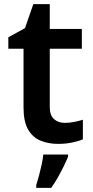

<svg xmlns="http://www.w3.org/2000/svg" viewBox="-20 -681 446 922"><path d="M291 -91Q314 -91 336.5 -95.5Q359 -100 378 -106V-12Q358 -3 326 3.5Q294 10 259 10Q213 10 175 -5.5Q137 -21 115 -59Q93 -97 93 -165V-447H20V-502L100 -546L140 -661H219V-542H373V-447H219V-166Q219 -128 239 -109.5Q259 -91 291 -91ZM307 71Q299 91 286.5 116.5Q274 142 259 169Q244 196 226 221H154V208Q160 190 167 163.5Q174 137 180 109.5Q186 82 188 61H307Z"/></svg>

Font: Noto Sans Hanifi Rohingya SemiBold
Style: Regular
Weight: 600
Version: Version 2.101